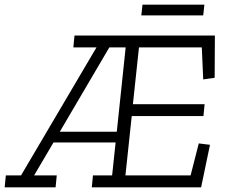

<svg xmlns="http://www.w3.org/2000/svg" viewBox="-56 -802 977 822"><path d="M554 -782H819L814 -736H549ZM805 0H337L342 -51H424L439 -192H173L90 -51H187L182 0H-36L-31 -51H34L357 -599H258L263 -650H864L863 -469L814 -462L808 -599H539L513 -356H820L815 -305H508L481 -51H760L795 -188L843 -182ZM444 -238 482 -599H412L200 -238Z"/></svg>

Font: Zilla Slab Light
Style: Italic
Weight: 300
Italic angle: -6°
Designer: Typotheque.com
Foundry: Typotheque type foundry
Version: Version 1.1; 2017; ttfautohint (v1.6)